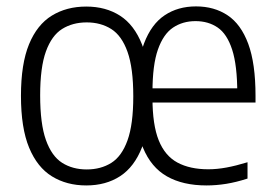

<svg xmlns="http://www.w3.org/2000/svg" viewBox="-20 -570 857 600"><path d="M249.5 9.5Q188.5 9.5 142.5 -18.8Q96.5 -47 71 -108.5Q45.5 -170 45.5 -270.5Q45.5 -370.5 70.8 -431.8Q96 -493 142 -521.2Q188 -549.5 249.5 -549.5Q310.5 -549.5 355 -521Q399.5 -492.5 423.8 -431Q448 -369.5 448 -270.5Q448 -172 424 -110.2Q400 -48.5 355.5 -19.5Q311 9.5 249.5 9.5ZM251 -40.5Q295 -40.5 327.8 -61Q360.5 -81.5 378.5 -131.5Q396.5 -181.5 396.5 -269Q396.5 -357.5 378.5 -408Q360.5 -458.5 327.8 -479.2Q295 -500 251 -500Q207 -500 174.2 -479.5Q141.5 -459 123.5 -409.2Q105.5 -359.5 105.5 -272Q105.5 -183 123.5 -132.5Q141.5 -82 174.2 -61.2Q207 -40.5 251 -40.5ZM625.5 9.5Q551.5 9.5 501.8 -18.8Q452 -47 426.8 -108.5Q401.5 -170 401.5 -271.5L407.5 -278Q407.5 -374.5 430.2 -434.5Q453 -494.5 494.5 -522.2Q536 -550 592.5 -550Q649.5 -550 691.2 -522.2Q733 -494.5 755.8 -433Q778.5 -371.5 778.5 -270.5V-249.5H441.5V-294H735L721.5 -278.5Q721.5 -365.5 705.5 -414.8Q689.5 -464 660.2 -484Q631 -504 591 -504Q551 -504 520.8 -483.8Q490.5 -463.5 473.5 -415.2Q456.5 -367 456.5 -282.5V-263Q456.5 -180 476 -131.5Q495.5 -83 534.5 -62Q573.5 -41 631 -41Q658 -41 687.8 -46.5Q717.5 -52 753.5 -63V-12Q718 -0.5 686.8 4.5Q655.5 9.5 625.5 9.5Z"/></svg>

Font: Encode Sans SemiCondensed Light
Style: Regular
Weight: 300
Width: 4
Designer: Multiple Designers
Foundry: Impallari Type
Version: Version 3.002